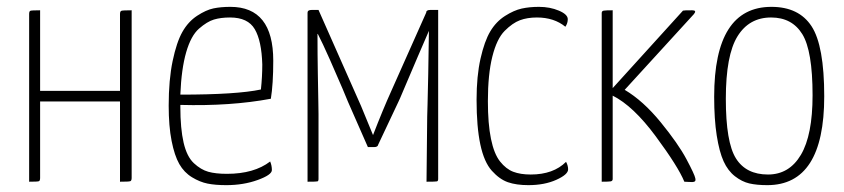

<svg xmlns="http://www.w3.org/2000/svg" viewBox="-20 -530 2462 560"><path d="M364 -11Q364 -3 360 -1.5Q356 0 330 0V-234H97V-11Q97 -3 93.5 -1.5Q90 0 65 0V-489Q65 -497 68.5 -498.5Q72 -500 97 -500V-265H330V-489Q330 -497 334 -498.5Q338 -500 364 -500Z M642 -23Q721 -23 768 -59Q773 -47 773 -34Q773 -20 731.5 -5Q690 10 640 10Q608 10 585.5 5.5Q563 1 540 -13Q517 -27 503 -51.5Q489 -76 480.5 -119Q472 -162 472 -222Q472 -297 483.5 -352Q495 -407 512 -437Q529 -467 555 -484Q581 -501 602.5 -505.5Q624 -510 652 -510Q777 -510 777 -353Q777 -285 770 -242Q653 -220 506 -224V-219Q506 -155 515.5 -114Q525 -73 545.5 -54Q566 -35 587.5 -29Q609 -23 642 -23ZM651 -479Q624 -479 604 -473Q584 -467 560.5 -446.5Q537 -426 523 -377.5Q509 -329 506 -254Q671 -254 741 -269Q745 -306 745 -342Q743 -411 723 -445Q703 -479 651 -479Z M877 -493Q877 -501 889 -501H909L1033 -221L1068 -136Q1097 -211 1121 -264L1223 -493Q1223 -501 1235 -501H1258V-8Q1258 -2 1254.5 -1Q1251 0 1224 0L1226 -190Q1226 -196 1227 -225.5Q1228 -255 1229 -313.5Q1230 -372 1231 -440Q1221 -417 1199 -366Q1177 -315 1160 -274.5Q1143 -234 1142 -233L1083 -108Q1082 -101 1071 -101H1053L995 -233Q994 -236 979 -271.5Q964 -307 942 -356.5Q920 -406 907 -431H906Q906 -371 907 -316Q908 -261 908.5 -231.5Q909 -202 909 -197V-8Q909 -2 906 -1Q903 0 877 0Z M1636 -474Q1636 -462 1629 -452Q1596 -479 1546 -479Q1518 -479 1496.5 -471Q1475 -463 1452 -440Q1429 -417 1416 -365Q1403 -313 1403 -235Q1403 -169 1412 -125Q1421 -81 1438.5 -59Q1456 -37 1477 -29Q1498 -21 1528 -21Q1594 -21 1631 -58Q1637 -47 1637 -36Q1637 -21 1602.5 -5.5Q1568 10 1521 10Q1486 10 1461.5 1.5Q1437 -7 1414.5 -32Q1392 -57 1381 -108.5Q1370 -160 1370 -239Q1370 -308 1381.5 -359Q1393 -410 1410 -438.5Q1427 -467 1453 -483.5Q1479 -500 1501.5 -505Q1524 -510 1552 -510Q1584 -510 1610 -499Q1636 -488 1636 -474Z M1735 -492Q1735 -498 1741 -499Q1747 -500 1767 -500V-273L1972 -499Q1974 -500 1999 -500Q2013 -500 2004 -489L1802 -268Q1856 -236 1907 -173.5Q1958 -111 1982 -66Q2006 -21 2008 -10Q2011 1 1999 1Q1995 1 1986 0.5Q1977 0 1976 0Q1958 -44 1892.5 -132.5Q1827 -221 1767 -251V-57V-8Q1767 -2 1761 -1Q1755 0 1735 0Z M2063 -248Q2063 -510 2230 -510Q2310 -510 2347 -453.5Q2384 -397 2384 -249Q2384 10 2218 10Q2187 10 2165.5 5Q2144 0 2123.5 -16Q2103 -32 2090.5 -59.5Q2078 -87 2070.5 -134.5Q2063 -182 2063 -248ZM2220 -21Q2282 -21 2316 -78.5Q2350 -136 2350 -252Q2350 -382 2320 -430.5Q2290 -479 2229 -479Q2165 -479 2131 -424Q2097 -369 2097 -242Q2097 -115 2126.5 -68Q2156 -21 2220 -21Z"/></svg>

Font: Yanone Kaffeesatz Thin
Style: Regular
Weight: 250
Designer: Yanone (Cyrillic: Daniel Pouzeot)
Foundry: Yanone
Version: Version 1.003;PS 001.003;hotconv 1.0.88;makeotf.lib2.5.64775